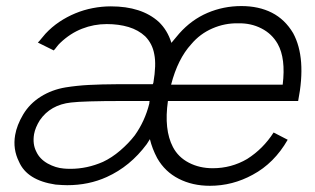

<svg xmlns="http://www.w3.org/2000/svg" viewBox="-20 -598 1039 634"><path d="M551 -112.5Q568.5 -79 603.5 -60.8Q638.5 -42.5 682.5 -42.5Q744 -42.5 796 -73Q849 -106.5 883.5 -160.5L930 -136.5Q885.5 -59 814.5 -21Q748 15.5 673 15.5Q615.5 15.5 570 -7.8Q524.5 -31 499 -76Q482.5 -107 475 -138.5L464.5 -122Q410 -48.5 332.5 -13.5Q273 13.5 202 13.5Q195 13.5 185.5 13Q176 12.5 163.5 11.5Q69 -2.5 42.5 -64.5Q22 -105.5 30 -152Q35.5 -184.5 56.5 -220Q78 -256 114.8 -279Q151.5 -302 197 -309.5Q216 -312.5 235 -314.5Q254 -316.5 273.5 -317.5Q293 -318.5 317.8 -319.2Q342.5 -320 373 -320H484.5Q485 -321 485.5 -322.2Q486 -323.5 486.5 -325Q496.5 -384.5 489.5 -418.5Q483.5 -453.5 459.5 -478Q437 -499 404.5 -508.8Q372 -518.5 332.5 -518.5Q290 -518.5 251 -503.2Q212 -488 179 -456.5Q173 -451 167.2 -443.2Q161.5 -435.5 157.5 -431.5L105 -457.5Q109.5 -461.5 116.8 -470.8Q124 -480 130 -486.5Q151 -509 176 -525.8Q201 -542.5 228.8 -554Q256.5 -565.5 286.2 -571.2Q316 -577 346 -577Q447.5 -577 504 -526Q533 -498.5 546 -456.5Q554.5 -466.5 560.8 -474.2Q567 -482 572 -487.5Q612.5 -533 665.2 -555.5Q718 -578 777 -578Q834.5 -578 877.8 -556Q921 -534 948 -488.5Q992.5 -406.5 964.5 -264.5H534.5Q521 -170 551 -112.5ZM545 -318.5H913.5Q924 -405 897 -453Q878 -486.5 843.2 -504.2Q808.5 -522 766.5 -521Q722.5 -522 681.5 -504.2Q640.5 -486.5 611.5 -452Q567 -403.5 545 -318.5ZM473 -256Q473 -258 473.2 -260Q473.5 -262 474 -264.5H384.5Q319 -264.5 277 -263.2Q235 -262 214.5 -259.5Q146.5 -252 111.5 -201Q96.5 -177 92.5 -155Q87 -122 100 -97Q111 -73 137.5 -58Q164 -43.5 190.5 -41.5Q194.5 -41 200 -40.8Q205.5 -40.5 212.5 -40.5Q267.5 -40.5 320 -63.5Q349 -77 377 -101Q405 -125 425 -151Q458.5 -198 473 -256Z"/></svg>

Font: Russisch Sans Light
Style: Italic
Weight: 300
Italic angle: -10°
Designer: Michael Sharanda (font) & Cristiano Sobral (main changes)
Foundry: Michael Sharanda
Version: Version 2.00;September 8, 2020;FontCreator 13.0.0.2681 64-bi